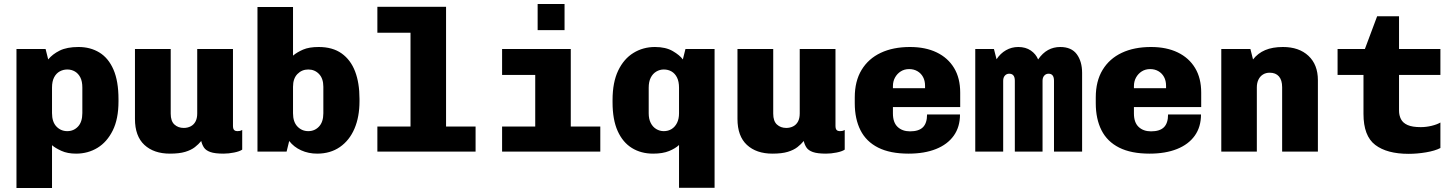

<svg xmlns="http://www.w3.org/2000/svg" viewBox="-20 -755 7240 956"><path d="M62 181V-511H207L220 -459Q241 -485 277 -503Q313 -521 371 -521Q430 -521 475 -493.5Q520 -466 545 -408.5Q570 -351 570 -261V-250Q570 -163 541.5 -105.5Q513 -48 465.5 -19Q418 10 359 10Q316 10 285.5 -4Q255 -18 239 -32V181ZM315 -102Q347 -102 368.5 -125Q390 -148 390 -192V-319Q390 -350 380 -369.5Q370 -389 353 -399Q336 -409 315 -409Q295 -409 277.5 -399.5Q260 -390 249.5 -370Q239 -350 239 -319V-192Q239 -148 261 -125Q283 -102 315 -102Z M826 10Q746 10 699 -33.5Q652 -77 652 -163V-511H830V-189Q830 -152 848.5 -135Q867 -118 895 -118Q914 -118 929.5 -126Q945 -134 953.5 -150Q962 -166 962 -190V-511H1140V-129Q1140 -113 1146 -107.5Q1152 -102 1161 -102Q1168 -102 1173.5 -103Q1179 -104 1186 -108V-10Q1173 -1 1145.5 4.5Q1118 10 1093 10Q1050 10 1027.5 2Q1005 -6 995.5 -20.5Q986 -35 982 -53Q969 -37 950.5 -22.5Q932 -8 902.5 1Q873 10 826 10Z M1559 10Q1516 10 1479.5 -6.5Q1443 -23 1420 -53L1407 0H1262V-720H1439V-478Q1459 -495 1489 -508Q1519 -521 1567 -521Q1636 -521 1681 -489Q1726 -457 1748 -399.5Q1770 -342 1770 -263V-251Q1770 -173 1745 -114.5Q1720 -56 1672.5 -23Q1625 10 1559 10ZM1515 -102Q1547 -102 1568.5 -125Q1590 -148 1590 -191V-323Q1590 -364 1568.5 -386.5Q1547 -409 1515 -409Q1483 -409 1461 -386.5Q1439 -364 1439 -323V-191Q1439 -148 1461 -125Q1483 -102 1515 -102Z M2024 0V-592H1859V-721H2201V0ZM1859 0V-125H2348V0Z M2645 0V-382H2480V-511H2822V0ZM2480 0V-125H2969V0ZM2657 -605V-735H2791V-605Z M3361 180V-33Q3343 -16 3311.5 -3Q3280 10 3232 10Q3172 10 3126.5 -18Q3081 -46 3055.5 -102.5Q3030 -159 3030 -246V-257Q3030 -345 3058 -403.5Q3086 -462 3134 -491.5Q3182 -521 3241 -521Q3295 -521 3330 -500.5Q3365 -480 3380 -459L3393 -511H3538V180ZM3285 -102Q3307 -102 3324 -112.5Q3341 -123 3351 -143Q3361 -163 3361 -191V-318Q3361 -349 3351 -369Q3341 -389 3324 -399Q3307 -409 3285 -409Q3265 -409 3247.5 -398.5Q3230 -388 3220 -368Q3210 -348 3210 -318V-191Q3210 -163 3220 -143Q3230 -123 3247.5 -112.5Q3265 -102 3285 -102Z M3826 10Q3746 10 3699 -33.5Q3652 -77 3652 -163V-511H3830V-189Q3830 -152 3848.5 -135Q3867 -118 3895 -118Q3914 -118 3929.5 -126Q3945 -134 3953.5 -150Q3962 -166 3962 -190V-511H4140V-129Q4140 -113 4146 -107.5Q4152 -102 4161 -102Q4168 -102 4173.5 -103Q4179 -104 4186 -108V-10Q4173 -1 4145.5 4.5Q4118 10 4093 10Q4050 10 4027.5 2Q4005 -6 3995.5 -20.5Q3986 -35 3982 -53Q3969 -37 3950.5 -22.5Q3932 -8 3902.5 1Q3873 10 3826 10Z M4504 10Q4412 10 4352.5 -20Q4293 -50 4264.5 -106.5Q4236 -163 4236 -241V-270Q4236 -351 4270 -407Q4304 -463 4365.5 -492Q4427 -521 4511 -521Q4588 -521 4644 -494Q4700 -467 4730.5 -416.5Q4761 -366 4761 -294V-222H4426V-190Q4426 -145 4449.5 -123Q4473 -101 4511 -101Q4555 -101 4575.5 -121.5Q4596 -142 4596 -185H4760Q4760 -123 4729 -79.5Q4698 -36 4640.5 -13Q4583 10 4504 10ZM4426 -316H4586V-328Q4586 -353 4576 -371.5Q4566 -390 4548 -400.5Q4530 -411 4507 -411Q4483 -411 4465 -399.5Q4447 -388 4436.5 -369Q4426 -350 4426 -326Z M4836 0V-511H4929L4942 -460Q4961 -489 4989 -505Q5017 -521 5050 -521Q5087 -521 5112.5 -503.5Q5138 -486 5149 -459Q5171 -491 5198.5 -506Q5226 -521 5259 -521Q5315 -521 5341.5 -485Q5368 -449 5368 -392V0H5228V-353Q5228 -388 5201 -388Q5188 -388 5179.5 -378.5Q5171 -369 5171 -353V0H5033V-353Q5033 -388 5005 -388Q4992 -388 4983.5 -378.5Q4975 -369 4975 -353V0Z M5704 10Q5612 10 5552.5 -20Q5493 -50 5464.5 -106.5Q5436 -163 5436 -241V-270Q5436 -351 5470 -407Q5504 -463 5565.5 -492Q5627 -521 5711 -521Q5788 -521 5844 -494Q5900 -467 5930.5 -416.5Q5961 -366 5961 -294V-222H5626V-190Q5626 -145 5649.5 -123Q5673 -101 5711 -101Q5755 -101 5775.5 -121.5Q5796 -142 5796 -185H5960Q5960 -123 5929 -79.5Q5898 -36 5840.5 -13Q5783 10 5704 10ZM5626 -316H5786V-328Q5786 -353 5776 -371.5Q5766 -390 5748 -400.5Q5730 -411 5707 -411Q5683 -411 5665 -399.5Q5647 -388 5636.5 -369Q5626 -350 5626 -326Z M6061 0V-511H6206L6219 -459Q6243 -490 6279.5 -505.5Q6316 -521 6368 -521Q6448 -521 6495 -477Q6542 -433 6542 -356V0H6364V-321Q6364 -356 6348 -374.5Q6332 -393 6302 -393Q6283 -393 6268.5 -384Q6254 -375 6246 -358.5Q6238 -342 6238 -320V0Z M6994 11Q6886 11 6827.5 -33.5Q6769 -78 6769 -188V-382H6640V-511H6776L6837 -674H6946V-511H7152V-382H6946V-204Q6946 -181 6955.5 -162Q6965 -143 6988.5 -132.5Q7012 -122 7054 -122Q7081 -122 7108 -128.5Q7135 -135 7152 -145V-18Q7125 -4 7080.5 3.5Q7036 11 6994 11Z"/></svg>

Font: Chivo Mono ExtraBold
Style: Regular
Weight: 800
Monospace: yes
Designer: Hector Gatti
Foundry: Omnibus-Type
Version: Version 1.008